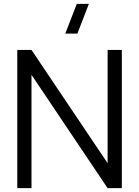

<svg xmlns="http://www.w3.org/2000/svg" viewBox="-20 -980 724 1000"><path d="M383 -805H320L380 -960H443ZM70 0V-720H144L540.5 -130V-720H614.5V0H540.5L144 -590.5V0Z"/></svg>

Font: Cns Manrope
Style: Regular
Weight: 400
Designer: Mikhail Sharanda
Foundry: Mikhail Sharanda
Version: Version 4.504